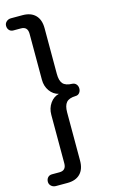

<svg xmlns="http://www.w3.org/2000/svg" viewBox="-151 -899 666 1133"><g transform="rotate(-15 182.0 -332.5)"><path d="M2 144Q2 128 11.5 117.5Q21 107 37 107H83Q124 107 124 63V-233Q124 -273 145 -303Q166 -333 199 -341Q166 -349 145 -378.5Q124 -408 124 -447V-728Q124 -772 83 -772H37Q21 -772 11.5 -782.5Q2 -793 2 -809Q2 -824 13.5 -834.5Q25 -845 42 -845H112Q163 -845 190.5 -817Q218 -789 218 -737V-458Q218 -416 234.5 -397.5Q251 -379 291 -378Q306 -377 315 -366.5Q324 -356 324 -340Q324 -325 315 -314Q306 -303 291 -303Q251 -302 234.5 -283Q218 -264 218 -223V72Q218 124 190.5 152Q163 180 112 180H42Q25 180 13.5 169.5Q2 159 2 144Z"/></g></svg>

Font: SN Pro
Style: Regular
Weight: 400
Designer: Tobias Whetton
Foundry: Supernotes
Version: Version 1.003